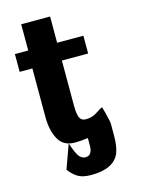

<svg xmlns="http://www.w3.org/2000/svg" viewBox="-118 -669 672 918"><g transform="rotate(-15 217.5 -210.5)"><path d="M14 -384V-472H80V-602H223V-472H353V-384H223V-161Q223 -121 231 -102Q239 -83 262 -83Q294 -83 319 -100.5Q344 -118 351 -118L359 -89Q371 -43 371 -33V28Q371 80 359 111Q331 181 218 181Q177 181 153.5 167.5Q130 154 109 126L152 7Q170 64 186 80Q198 92 213 92Q247 92 247 43V6Q235 8 211 10Q200 11 182 11Q125 11 101 -33.5Q77 -78 77 -144V-384Z"/></g></svg>

Font: Coval
Style: Black
Weight: 1000
Foundry: Context Ltd
Version: Version 001.000